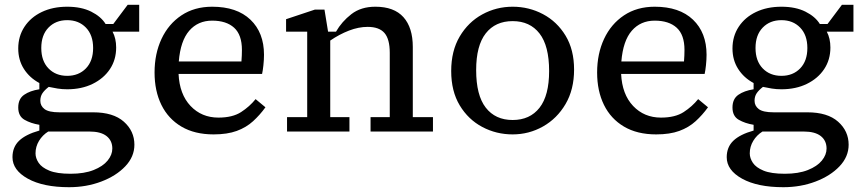

<svg xmlns="http://www.w3.org/2000/svg" viewBox="-20 -548 3612 800"><path d="M260 -232Q308 -232 338 -263Q368 -294 368 -348Q368 -402 338 -433Q308 -464 260 -464Q212 -464 182 -433Q152 -402 152 -348Q152 -294 182 -263Q212 -232 260 -232ZM128 91Q128 111 141 130.5Q154 150 185.5 163Q217 176 274 176Q331 176 370 160.5Q409 145 428.5 121Q448 97 448 71Q448 38 424 19Q400 0 352 0H181Q157 15 142.5 39Q128 63 128 91ZM260 -176Q239 -176 220 -179Q201 -182 183 -186Q165 -172 156.5 -159Q148 -146 148 -128Q148 -107 165.5 -93.5Q183 -80 228 -80H368Q452 -80 496 -41Q540 -2 540 55Q540 105 502 145Q464 185 402 208.5Q340 232 268 232Q160 232 96 196.5Q32 161 32 107Q32 65 59.5 38.5Q87 12 144 -4V-28Q108 -34 82 -49Q56 -64 56 -100Q56 -136 80.5 -153Q105 -170 144 -176V-202Q103 -224 79.5 -261Q56 -298 56 -346Q56 -397 82 -436.5Q108 -476 154 -498Q200 -520 260 -520Q319 -520 360 -499.5Q401 -479 420 -448H452L512 -528H560V-416H449Q464 -388 464 -350Q464 -299 438 -260Q412 -221 366 -198.5Q320 -176 260 -176Z M864 -462Q805 -462 768.5 -420Q732 -378 725 -292H986Q987 -306 987.5 -317Q988 -328 988 -340Q988 -403 955.5 -432.5Q923 -462 864 -462ZM870 12Q791 12 736 -20.5Q681 -53 652.5 -111Q624 -169 624 -246Q624 -324 653 -386Q682 -448 736 -484Q790 -520 864 -520Q967 -520 1023.5 -466Q1080 -412 1080 -320Q1080 -299 1077.5 -276Q1075 -253 1072 -240H724Q728 -155 774 -106.5Q820 -58 890 -58Q949 -58 984.5 -81Q1020 -104 1045 -135L1086 -101Q1063 -69 1034.5 -43Q1006 -17 966.5 -2.5Q927 12 870 12Z M1176 0V-60H1260V-416H1172V-468L1292 -508H1332L1347 -416H1380Q1404 -458 1444 -489Q1484 -520 1544 -520Q1622 -520 1661 -476.5Q1700 -433 1700 -352V-60H1784V0H1524V-60H1604V-328Q1604 -385 1582 -410.5Q1560 -436 1512 -436Q1474 -436 1434 -420.5Q1394 -405 1356 -379V-60H1436V0Z M2116 12Q2048 12 1989.5 -19Q1931 -50 1895.5 -109Q1860 -168 1860 -252Q1860 -336 1895.5 -396Q1931 -456 1989.5 -488Q2048 -520 2116 -520Q2184 -520 2242.5 -489Q2301 -458 2336.5 -399.5Q2372 -341 2372 -258Q2372 -175 2336.5 -114.5Q2301 -54 2242.5 -21Q2184 12 2116 12ZM2116 -48Q2188 -48 2228 -99Q2268 -150 2268 -252Q2268 -357 2228 -408.5Q2188 -460 2116 -460Q2044 -460 2004 -409Q1964 -358 1964 -256Q1964 -151 2004 -99.5Q2044 -48 2116 -48Z M2708 -462Q2649 -462 2612.5 -420Q2576 -378 2569 -292H2830Q2831 -306 2831.5 -317Q2832 -328 2832 -340Q2832 -403 2799.5 -432.5Q2767 -462 2708 -462ZM2714 12Q2635 12 2580 -20.5Q2525 -53 2496.5 -111Q2468 -169 2468 -246Q2468 -324 2497 -386Q2526 -448 2580 -484Q2634 -520 2708 -520Q2811 -520 2867.5 -466Q2924 -412 2924 -320Q2924 -299 2921.5 -276Q2919 -253 2916 -240H2568Q2572 -155 2618 -106.5Q2664 -58 2734 -58Q2793 -58 2828.5 -81Q2864 -104 2889 -135L2930 -101Q2907 -69 2878.5 -43Q2850 -17 2810.5 -2.5Q2771 12 2714 12Z M3236 -232Q3284 -232 3314 -263Q3344 -294 3344 -348Q3344 -402 3314 -433Q3284 -464 3236 -464Q3188 -464 3158 -433Q3128 -402 3128 -348Q3128 -294 3158 -263Q3188 -232 3236 -232ZM3104 91Q3104 111 3117 130.5Q3130 150 3161.5 163Q3193 176 3250 176Q3307 176 3346 160.5Q3385 145 3404.5 121Q3424 97 3424 71Q3424 38 3400 19Q3376 0 3328 0H3157Q3133 15 3118.5 39Q3104 63 3104 91ZM3236 -176Q3215 -176 3196 -179Q3177 -182 3159 -186Q3141 -172 3132.5 -159Q3124 -146 3124 -128Q3124 -107 3141.5 -93.5Q3159 -80 3204 -80H3344Q3428 -80 3472 -41Q3516 -2 3516 55Q3516 105 3478 145Q3440 185 3378 208.5Q3316 232 3244 232Q3136 232 3072 196.5Q3008 161 3008 107Q3008 65 3035.5 38.5Q3063 12 3120 -4V-28Q3084 -34 3058 -49Q3032 -64 3032 -100Q3032 -136 3056.5 -153Q3081 -170 3120 -176V-202Q3079 -224 3055.5 -261Q3032 -298 3032 -346Q3032 -397 3058 -436.5Q3084 -476 3130 -498Q3176 -520 3236 -520Q3295 -520 3336 -499.5Q3377 -479 3396 -448H3428L3488 -528H3536V-416H3425Q3440 -388 3440 -350Q3440 -299 3414 -260Q3388 -221 3342 -198.5Q3296 -176 3236 -176Z"/></svg>

Font: Source Serif 4 Caption
Style: Regular
Weight: 400
Designer: Frank Grießhammer
Foundry: Adobe Systems Incorporated
Version: Version 4.004;hotconv 1.0.117;makeotfexe 2.5.65602